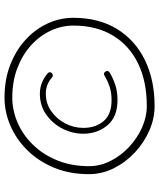

<svg xmlns="http://www.w3.org/2000/svg" viewBox="54 -776 718 867"><g transform="rotate(-90 413.5 -343.0)"><path d="M516.1 -468.3Q512.7 -464.4 506.8 -464.1Q501 -463.9 497.1 -467.3Q481.9 -481 463.6 -488.3Q445.3 -495.6 422.9 -495.6Q379.4 -495.6 344.5 -471.2Q309.6 -446.8 289.3 -408.2Q269 -369.6 269 -326.2Q269 -270.5 299.6 -234.6Q330.1 -198.7 394.5 -198.7Q428.2 -198.7 454.8 -207.5Q481.4 -216.3 504.9 -230.5Q516.1 -237.3 523.4 -226.1Q530.3 -214.8 519 -207.5Q493.7 -191.9 463.1 -181.9Q432.6 -171.9 394.5 -171.9Q318.8 -171.9 280.8 -217.3Q242.7 -262.7 242.7 -326.2Q242.7 -375.5 265.6 -420.4Q288.6 -465.3 329.3 -493.9Q370.1 -522.5 422.9 -522.5Q450.2 -522.5 473.4 -512.9Q496.6 -503.4 515.1 -487.3Q525.4 -478 516.1 -468.3ZM60.1 -300.8Q60.1 -387.7 89.1 -458Q118.2 -528.3 167.5 -578.4Q216.8 -628.4 278.6 -655.3Q340.3 -682.1 405.8 -682.1Q485.8 -682.1 551.8 -657Q617.7 -631.8 665.8 -588.1Q713.9 -544.4 740 -488.5Q766.1 -432.6 766.1 -371.1Q766.1 -257.3 716.1 -175Q666 -92.8 576.2 -48.6Q486.3 -4.4 367.2 -4.4Q311.5 -4.4 257.1 -28.1Q202.6 -51.8 158.2 -93.3Q113.8 -134.8 86.9 -188.2Q60.1 -241.7 60.1 -300.8ZM96.2 -300.8Q96.2 -250 119.9 -203.1Q143.6 -156.2 183.1 -119.4Q222.7 -82.5 270.8 -61Q318.8 -39.6 367.2 -39.6Q479 -39.6 560.5 -79.3Q642.1 -119.1 686.5 -193.4Q731 -267.6 731 -371.1Q731 -423.8 708 -473.4Q685.1 -522.9 642.1 -562Q599.1 -601.1 539.3 -624Q479.5 -647 405.8 -647Q348.1 -647 292.7 -623Q237.3 -599.1 193.1 -554Q148.9 -508.8 122.6 -444.8Q96.2 -380.9 96.2 -300.8Z"/></g></svg>

Font: Mikhak-DS1-FD ExtraLight
Style: Regular
Weight: 200
Designer: Amin Abedi
Version: Version 3.2